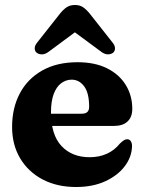

<svg xmlns="http://www.w3.org/2000/svg" viewBox="-20 -737 579 770"><path d="M510.5 -300.5Q510.5 -267.5 491.5 -249.8Q472.5 -232 437.5 -232H141.5V-281H308.5Q337.5 -281 337.5 -308.5Q337.5 -364 317.5 -390.8Q297.5 -417.5 267.5 -417.5Q244 -417.5 225 -403Q206 -388.5 195.2 -359.5Q184.5 -330.5 184.5 -287Q184.5 -196 226.8 -151.2Q269 -106.5 339.5 -106.5Q378 -106.5 408.8 -120.5Q439.5 -134.5 460.5 -161Q471.5 -171.5 478 -175.2Q484.5 -179 491 -178.5Q499 -178.5 504.2 -171.2Q509.5 -164 509.5 -151Q508.5 -107.5 480.2 -70.2Q452 -33 402 -10Q352 13 285 13Q209 13 151.2 -17.2Q93.5 -47.5 61 -101.8Q28.5 -156 28.5 -228Q28.5 -304 59.5 -362.5Q90.5 -421 149.2 -454.2Q208 -487.5 291 -487.5Q360.5 -487.5 409.5 -463Q458.5 -438.5 484.5 -396Q510.5 -353.5 510.5 -300.5ZM319 -636H241.5L386.5 -529Q400 -519 412.8 -519Q425.5 -519 434 -526Q441 -532 441.2 -543.2Q441.5 -554.5 430.5 -567.5L341 -681Q327 -698.5 313.5 -707.8Q300 -717 280.5 -717Q261 -717 247.2 -707.8Q233.5 -698.5 219.5 -681L130 -567.5Q119 -554.5 119.2 -543.2Q119.5 -532 126.5 -526Q135 -519 148 -519Q161 -519 174.5 -529Z"/></svg>

Font: Fraunces 28pt Soft Wonky
Style: Bold
Weight: 700
Version: Version 1.000;[b76b70a41]